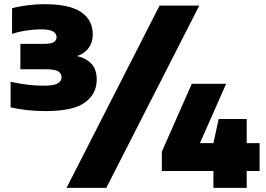

<svg xmlns="http://www.w3.org/2000/svg" viewBox="-20 -835 1278 923"><path d="M200 -301Q154.5 -301 112.2 -305.5Q70 -310 31 -319V-442Q69.5 -433 111.2 -428Q153 -423 189 -423Q238 -423 257 -433.8Q276 -444.5 276 -463Q276 -482 260 -492Q244 -502 198 -502H78V-624H188Q227 -624 239.5 -633.2Q252 -642.5 252 -656Q252 -673.5 235.2 -683.8Q218.5 -694 174 -694Q143.5 -694 105 -688Q66.5 -682 38 -672V-795Q65 -803.5 109 -809.2Q153 -815 192 -815Q313.5 -815 369.8 -777Q426 -739 426 -669Q426 -630 403.8 -601.5Q381.5 -573 343 -564V-567Q388 -559 416.5 -531.5Q445 -504 445 -452Q445 -384 388.5 -342.5Q332 -301 200 -301ZM300 68 747 -808H938L491 68ZM758 -13V-106L902 -432H1067L923 -106L914 -147H1228V-13ZM1006 68V-147L1031 -263H1166V68Z"/></svg>

Font: Encode Sans SC Expanded Black
Style: Regular
Weight: 900
Width: 7
Designer: Multiple Designers
Foundry: Impallari Type
Version: Version 3.002